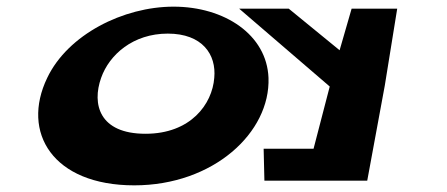

<svg xmlns="http://www.w3.org/2000/svg" viewBox="-20 -547 1343 577"><path d="M698.7 -521 970.9 -287 922.3 -100H772.3L774.6 -4H896.6H1083.6L1136.4 -290L1173.7 -521H1036.7L1000.6 -396L847.7 -521ZM121.9 -313C42.8 -149 138.5 10 383.5 10C621.5 10 792.8 -149 786.9 -313C781.8 -443 654.6 -527 501.6 -527C350.6 -527 183.8 -443 121.9 -313ZM283.9 -313C308.6 -383 380.2 -446 484.2 -446C588.2 -446 630.6 -383 623.9 -313C617.8 -234 553.2 -145 417.2 -145C278.2 -145 255.8 -234 283.9 -313Z"/></svg>

Font: Hussar Milosc
Style: Obl
Weight: 700
Foundry: Cannot Into Space Fonts
Version: Version 1.02